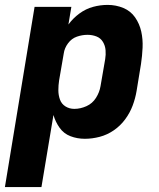

<svg xmlns="http://www.w3.org/2000/svg" viewBox="-54 -558 650 783"><path d="M-34 205H115L164 -89Q172 -61 189 -37Q206 -13 233.5 -2.5Q261 8 292 8Q322 8 352.5 0Q383 -8 410 -26.5Q437 -45 456.5 -71.5Q476 -98 487 -127.5Q498 -157 503 -187L521 -297Q526 -330 527.5 -364Q529 -398 522 -429.5Q515 -461 497 -487Q479 -513 449 -525.5Q419 -538 385 -538Q355 -538 325.5 -530Q296 -522 270 -503Q244 -484 225 -458L237 -530H87ZM249 -114Q229 -114 213 -124Q197 -134 190.5 -152Q184 -170 184 -190Q184 -210 187 -230L206 -340Q209 -362 223.5 -381.5Q238 -401 259.5 -408.5Q281 -416 303 -416Q322 -416 339 -409.5Q356 -403 365.5 -387.5Q375 -372 376.5 -353.5Q378 -335 375 -317L356 -207Q352 -182 337.5 -159Q323 -136 298.5 -125Q274 -114 249 -114Z"/></svg>

Font: Iosevka Sparkle Heavy Oblique
Style: Regular
Weight: 900
Italic angle: -9°
Designer: Belleve Invis
Foundry: Belleve Invis
Version: Version 4.5.0; ttfautohint (v1.8.3)